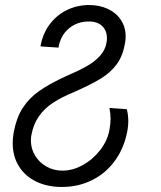

<svg xmlns="http://www.w3.org/2000/svg" viewBox="-20 -575 640 764"><path d="M30.5 -6Q30.5 -25 34.5 -48Q45 -105.5 70 -144.8Q95 -184 135.8 -212.8Q176.5 -241.5 243 -272Q291 -292.5 323.2 -310.5Q355.5 -328.5 377.2 -352Q399 -375.5 404 -406Q405.5 -415 405.5 -423.5Q405.5 -453 386.8 -471.2Q368 -489.5 334 -489.5Q287 -489.5 254 -461.8Q221 -434 212.5 -385.5L141 -390.5Q150 -441.5 178.2 -478.8Q206.5 -516 247.2 -535.5Q288 -555 334.5 -555Q376.5 -555 409.8 -539.2Q443 -523.5 461.5 -495Q480 -466.5 480 -430Q480 -418 477.5 -403Q469 -353 444.8 -319.8Q420.5 -286.5 382.2 -263Q344 -239.5 277.5 -210Q226 -189 191.2 -166.2Q156.5 -143.5 134.8 -112.2Q113 -81 105 -38Q103 -28 103 -16Q103 17 119.8 44.5Q136.5 72 165.2 88Q194 104 228.5 104Q269.5 104 310 81.5Q350.5 59 379.2 21.5Q408 -16 415.5 -58Q420 -84.5 420 -103Q420 -121.5 415.5 -145.5L484.5 -140.5Q490.5 -118.5 490.5 -92Q490.5 -75.5 487.5 -58Q475.5 11 439 62.2Q402.5 113.5 347.5 141.2Q292.5 169 226 169Q168.5 169 124 147.5Q79.5 126 55 86.2Q30.5 46.5 30.5 -6Z"/></svg>

Font: JuliaMono Light
Style: Italic
Weight: 300
Italic angle: -9°
Monospace: yes
Designer: cormullion
Foundry: corm
Version: Version 0.054; ttfautohint (v1.8.4)